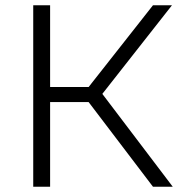

<svg xmlns="http://www.w3.org/2000/svg" viewBox="-20 -708 708 728"><path d="M106 0V-688H170V-378H316L560 -688H632L368 -352L635 0H560L316 -321H170V0Z"/></svg>

Font: Saira Thin Light
Style: Regular
Weight: 300
Version: Version 1.101